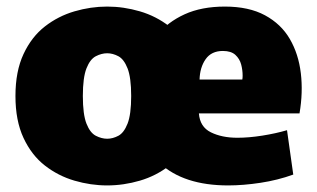

<svg xmlns="http://www.w3.org/2000/svg" viewBox="-20 -552 963 584"><path d="M306 12Q256 12 206.5 -2.5Q157 -17 116.5 -48.5Q76 -80 51.5 -132.5Q27 -185 27 -260Q27 -335 51.5 -387.5Q76 -440 116.5 -471.5Q157 -503 206.5 -517.5Q256 -532 306 -532Q356 -532 405.5 -517.5Q455 -503 495.5 -471.5Q536 -440 560 -387.5Q584 -335 584 -260Q584 -185 560 -132.5Q536 -80 495.5 -48.5Q455 -17 405.5 -2.5Q356 12 306 12ZM306 -130Q323 -130 340 -139Q357 -148 368 -176Q379 -204 379 -260Q379 -316 368 -344Q357 -372 340 -381Q323 -390 306 -390Q289 -390 271.5 -381Q254 -372 243 -344Q232 -316 232 -260Q232 -204 243 -176Q254 -148 271.5 -139Q289 -130 306 -130ZM674 12Q539 12 466 -55.5Q393 -123 393 -252Q393 -305 408.5 -354.5Q424 -404 457 -444.5Q490 -485 541.5 -508.5Q593 -532 664 -532Q737 -532 786 -505.5Q835 -479 861.5 -433.5Q888 -388 895 -329.5Q902 -271 891 -207H585Q588 -166 621.5 -149.5Q655 -133 702 -133Q737 -133 778 -139.5Q819 -146 853 -156L872 -21Q825 -4 772.5 4Q720 12 674 12ZM658 -397Q623 -397 605.5 -372Q588 -347 587 -310H717Q718 -315 718 -322Q718 -339 713.5 -356Q709 -373 696 -385Q683 -397 658 -397Z"/></svg>

Font: Murecho Black
Style: Regular
Weight: 900
Designer: Neil Summerour
Foundry: Positype
Version: Version 1.010; ttfautohint (v1.8.3)